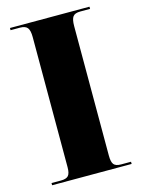

<svg xmlns="http://www.w3.org/2000/svg" viewBox="-110 -778 620 842"><g transform="rotate(-15 200.0 -357.0)"><path d="M20 0V-10H63Q87 -10 96.5 -20.5Q106 -31 106 -59V-650Q106 -680 96.5 -692Q87 -704 63 -704H20V-714H381V-704H336Q312 -704 303 -692Q294 -680 294 -649V-61Q294 -32 303 -21Q312 -10 336 -10H381V0Z"/></g></svg>

Font: Noto Serif Display SemiCondensed Black
Style: Regular
Weight: 900
Width: 4
Designer: Monotype Design Team
Foundry: Monotype Imaging Inc.
Version: Version 2.009